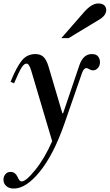

<svg xmlns="http://www.w3.org/2000/svg" viewBox="-41 -774 633 1108"><path d="M432 -352 331 -61Q269 117 189.5 215.5Q110 314 39 314Q11 314 -5 299.5Q-21 285 -21 263Q-21 245 -10 231.5Q1 218 20 218Q35 218 45 226.5Q55 235 59.5 245.5Q64 256 70 264.5Q76 273 84 273Q109 273 163 206Q217 139 260 41L139 -367Q127 -407 112 -407Q98 -407 83.5 -384Q69 -361 40 -293L20 -302Q53 -384 83.5 -423Q114 -462 163 -462Q192 -462 209.5 -446Q227 -430 239 -390L319 -120H323L418 -400Q440 -462 489 -462Q515 -462 525.5 -447.5Q536 -433 536 -415Q536 -395 524 -381.5Q512 -368 495 -368Q485 -368 474.5 -374.5Q464 -381 458 -381Q442 -381 432 -352ZM532 -661 355 -554H313L444 -704Q488 -754 526 -754Q550 -754 561 -743Q572 -732 572 -716Q572 -685 532 -661Z"/></svg>

Font: Libre Bodoni
Style: Italic
Weight: 400
Italic angle: -13°
Designer: Pablo Impallari, Rodrigo Fuenzalida
Foundry: Pablo Impallari, Rodrigo Fuenzalida
Version: Version 1.001